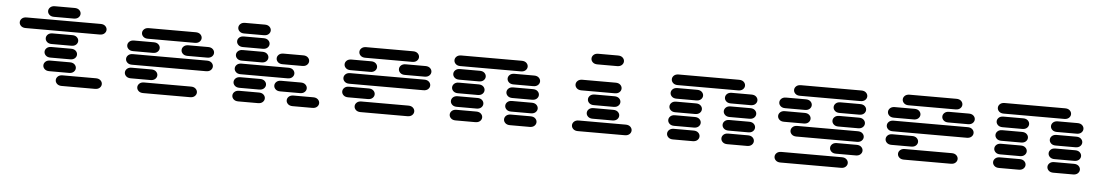

<svg xmlns="http://www.w3.org/2000/svg" viewBox="-40 -1192 10079 1760"><g transform="rotate(5 5000.0 -312.0)"><path d="M534.2 -13.7H840.8Q868.2 -13.7 883.8 -28.3Q899.4 -43 899.4 -62.5Q899.4 -82 883.8 -96.7Q868.2 -111.3 840.8 -111.3H534.2Q506.8 -111.3 491.2 -96.7Q475.6 -82 475.6 -62.5Q475.6 -43 491.2 -28.3Q506.8 -13.7 534.2 -13.7ZM409.2 -138.7H590.8Q618.2 -138.7 633.8 -153.3Q649.4 -168 649.4 -187.5Q649.4 -207 633.8 -221.7Q618.2 -236.3 590.8 -236.3H409.2Q381.8 -236.3 366.2 -221.7Q350.6 -207 350.6 -187.5Q350.6 -168 366.2 -153.3Q381.8 -138.7 409.2 -138.7ZM409.2 -263.7H590.8Q618.2 -263.7 633.8 -278.3Q649.4 -293 649.4 -312.5Q649.4 -332 633.8 -346.7Q618.2 -361.3 590.8 -361.3H409.2Q381.8 -361.3 366.2 -346.7Q350.6 -332 350.6 -312.5Q350.6 -293 366.2 -278.3Q381.8 -263.7 409.2 -263.7ZM409.2 -388.7H590.8Q618.2 -388.7 633.8 -403.3Q649.4 -418 649.4 -437.5Q649.4 -457 633.8 -471.7Q618.2 -486.3 590.8 -486.3H409.2Q381.8 -486.3 366.2 -471.7Q350.6 -457 350.6 -437.5Q350.6 -418 366.2 -403.3Q381.8 -388.7 409.2 -388.7ZM159.2 -513.7H840.8Q868.2 -513.7 883.8 -528.3Q899.4 -543 899.4 -562.5Q899.4 -582 883.8 -596.7Q868.2 -611.3 840.8 -611.3H159.2Q131.8 -611.3 116.2 -596.7Q100.6 -582 100.6 -562.5Q100.6 -543 116.2 -528.3Q131.8 -513.7 159.2 -513.7ZM409.2 -638.7H590.8Q618.2 -638.7 633.8 -653.3Q649.4 -668 649.4 -687.5Q649.4 -707 633.8 -721.7Q618.2 -736.3 590.8 -736.3H409.2Q381.8 -736.3 366.2 -721.7Q350.6 -707 350.6 -687.5Q350.6 -668 366.2 -653.3Q381.8 -638.7 409.2 -638.7Z M1284.2 -13.7H1715.8Q1743.2 -13.7 1758.8 -28.3Q1774.4 -43 1774.4 -62.5Q1774.4 -82 1758.8 -96.7Q1743.2 -111.3 1715.8 -111.3H1284.2Q1256.8 -111.3 1241.2 -96.7Q1225.6 -82 1225.6 -62.5Q1225.6 -43 1241.2 -28.3Q1256.8 -13.7 1284.2 -13.7ZM1159.2 -138.7H1340.8Q1368.2 -138.7 1383.8 -153.3Q1399.4 -168 1399.4 -187.5Q1399.4 -207 1383.8 -221.7Q1368.2 -236.3 1340.8 -236.3H1159.2Q1131.8 -236.3 1116.2 -221.7Q1100.6 -207 1100.6 -187.5Q1100.6 -168 1116.2 -153.3Q1131.8 -138.7 1159.2 -138.7ZM1159.2 -263.7H1840.8Q1868.2 -263.7 1883.8 -278.3Q1899.4 -293 1899.4 -312.5Q1899.4 -332 1883.8 -346.7Q1868.2 -361.3 1840.8 -361.3H1159.2Q1131.8 -361.3 1116.2 -346.7Q1100.6 -332 1100.6 -312.5Q1100.6 -293 1116.2 -278.3Q1131.8 -263.7 1159.2 -263.7ZM1159.2 -388.7H1340.8Q1368.2 -388.7 1383.8 -403.3Q1399.4 -418 1399.4 -437.5Q1399.4 -457 1383.8 -471.7Q1368.2 -486.3 1340.8 -486.3H1159.2Q1131.8 -486.3 1116.2 -471.7Q1100.6 -457 1100.6 -437.5Q1100.6 -418 1116.2 -403.3Q1131.8 -388.7 1159.2 -388.7ZM1659.2 -388.7H1840.8Q1868.2 -388.7 1883.8 -403.3Q1899.4 -418 1899.4 -437.5Q1899.4 -457 1883.8 -471.7Q1868.2 -486.3 1840.8 -486.3H1659.2Q1631.8 -486.3 1616.2 -471.7Q1600.6 -457 1600.6 -437.5Q1600.6 -418 1616.2 -403.3Q1631.8 -388.7 1659.2 -388.7ZM1284.2 -513.7H1715.8Q1743.2 -513.7 1758.8 -528.3Q1774.4 -543 1774.4 -562.5Q1774.4 -582 1758.8 -596.7Q1743.2 -611.3 1715.8 -611.3H1284.2Q1256.8 -611.3 1241.2 -596.7Q1225.6 -582 1225.6 -562.5Q1225.6 -543 1241.2 -528.3Q1256.8 -513.7 1284.2 -513.7Z M2159.2 -13.7H2340.8Q2368.2 -13.7 2383.8 -28.3Q2399.4 -43 2399.4 -62.5Q2399.4 -82 2383.8 -96.7Q2368.2 -111.3 2340.8 -111.3H2159.2Q2131.8 -111.3 2116.2 -96.7Q2100.6 -82 2100.6 -62.5Q2100.6 -43 2116.2 -28.3Q2131.8 -13.7 2159.2 -13.7ZM2659.2 -13.7H2840.8Q2868.2 -13.7 2883.8 -28.3Q2899.4 -43 2899.4 -62.5Q2899.4 -82 2883.8 -96.7Q2868.2 -111.3 2840.8 -111.3H2659.2Q2631.8 -111.3 2616.2 -96.7Q2600.6 -82 2600.6 -62.5Q2600.6 -43 2616.2 -28.3Q2631.8 -13.7 2659.2 -13.7ZM2159.2 -138.7H2340.8Q2368.2 -138.7 2383.8 -153.3Q2399.4 -168 2399.4 -187.5Q2399.4 -207 2383.8 -221.7Q2368.2 -236.3 2340.8 -236.3H2159.2Q2131.8 -236.3 2116.2 -221.7Q2100.6 -207 2100.6 -187.5Q2100.6 -168 2116.2 -153.3Q2131.8 -138.7 2159.2 -138.7ZM2534.2 -138.7H2715.8Q2743.2 -138.7 2758.8 -153.3Q2774.4 -168 2774.4 -187.5Q2774.4 -207 2758.8 -221.7Q2743.2 -236.3 2715.8 -236.3H2534.2Q2506.8 -236.3 2491.2 -221.7Q2475.6 -207 2475.6 -187.5Q2475.6 -168 2491.2 -153.3Q2506.8 -138.7 2534.2 -138.7ZM2159.2 -263.7H2590.8Q2618.2 -263.7 2633.8 -278.3Q2649.4 -293 2649.4 -312.5Q2649.4 -332 2633.8 -346.7Q2618.2 -361.3 2590.8 -361.3H2159.2Q2131.8 -361.3 2116.2 -346.7Q2100.6 -332 2100.6 -312.5Q2100.6 -293 2116.2 -278.3Q2131.8 -263.7 2159.2 -263.7ZM2159.2 -388.7H2340.8Q2368.2 -388.7 2383.8 -403.3Q2399.4 -418 2399.4 -437.5Q2399.4 -457 2383.8 -471.7Q2368.2 -486.3 2340.8 -486.3H2159.2Q2131.8 -486.3 2116.2 -471.7Q2100.6 -457 2100.6 -437.5Q2100.6 -418 2116.2 -403.3Q2131.8 -388.7 2159.2 -388.7ZM2534.2 -388.7H2715.8Q2743.2 -388.7 2758.8 -403.3Q2774.4 -418 2774.4 -437.5Q2774.4 -457 2758.8 -471.7Q2743.2 -486.3 2715.8 -486.3H2534.2Q2506.8 -486.3 2491.2 -471.7Q2475.6 -457 2475.6 -437.5Q2475.6 -418 2491.2 -403.3Q2506.8 -388.7 2534.2 -388.7ZM2159.2 -513.7H2340.8Q2368.2 -513.7 2383.8 -528.3Q2399.4 -543 2399.4 -562.5Q2399.4 -582 2383.8 -596.7Q2368.2 -611.3 2340.8 -611.3H2159.2Q2131.8 -611.3 2116.2 -596.7Q2100.6 -582 2100.6 -562.5Q2100.6 -543 2116.2 -528.3Q2131.8 -513.7 2159.2 -513.7ZM2159.2 -638.7H2340.8Q2368.2 -638.7 2383.8 -653.3Q2399.4 -668 2399.4 -687.5Q2399.4 -707 2383.8 -721.7Q2368.2 -736.3 2340.8 -736.3H2159.2Q2131.8 -736.3 2116.2 -721.7Q2100.6 -707 2100.6 -687.5Q2100.6 -668 2116.2 -653.3Q2131.8 -638.7 2159.2 -638.7Z M3284.2 -13.7H3715.8Q3743.2 -13.7 3758.8 -28.3Q3774.4 -43 3774.4 -62.5Q3774.4 -82 3758.8 -96.7Q3743.2 -111.3 3715.8 -111.3H3284.2Q3256.8 -111.3 3241.2 -96.7Q3225.6 -82 3225.6 -62.5Q3225.6 -43 3241.2 -28.3Q3256.8 -13.7 3284.2 -13.7ZM3159.2 -138.7H3340.8Q3368.2 -138.7 3383.8 -153.3Q3399.4 -168 3399.4 -187.5Q3399.4 -207 3383.8 -221.7Q3368.2 -236.3 3340.8 -236.3H3159.2Q3131.8 -236.3 3116.2 -221.7Q3100.6 -207 3100.6 -187.5Q3100.6 -168 3116.2 -153.3Q3131.8 -138.7 3159.2 -138.7ZM3159.2 -263.7H3840.8Q3868.2 -263.7 3883.8 -278.3Q3899.4 -293 3899.4 -312.5Q3899.4 -332 3883.8 -346.7Q3868.2 -361.3 3840.8 -361.3H3159.2Q3131.8 -361.3 3116.2 -346.7Q3100.6 -332 3100.6 -312.5Q3100.6 -293 3116.2 -278.3Q3131.8 -263.7 3159.2 -263.7ZM3159.2 -388.7H3340.8Q3368.2 -388.7 3383.8 -403.3Q3399.4 -418 3399.4 -437.5Q3399.4 -457 3383.8 -471.7Q3368.2 -486.3 3340.8 -486.3H3159.2Q3131.8 -486.3 3116.2 -471.7Q3100.6 -457 3100.6 -437.5Q3100.6 -418 3116.2 -403.3Q3131.8 -388.7 3159.2 -388.7ZM3659.2 -388.7H3840.8Q3868.2 -388.7 3883.8 -403.3Q3899.4 -418 3899.4 -437.5Q3899.4 -457 3883.8 -471.7Q3868.2 -486.3 3840.8 -486.3H3659.2Q3631.8 -486.3 3616.2 -471.7Q3600.6 -457 3600.6 -437.5Q3600.6 -418 3616.2 -403.3Q3631.8 -388.7 3659.2 -388.7ZM3284.2 -513.7H3715.8Q3743.2 -513.7 3758.8 -528.3Q3774.4 -543 3774.4 -562.5Q3774.4 -582 3758.8 -596.7Q3743.2 -611.3 3715.8 -611.3H3284.2Q3256.8 -611.3 3241.2 -596.7Q3225.6 -582 3225.6 -562.5Q3225.6 -543 3241.2 -528.3Q3256.8 -513.7 3284.2 -513.7Z M4159.2 -13.7H4340.8Q4368.2 -13.7 4383.8 -28.3Q4399.4 -43 4399.4 -62.5Q4399.4 -82 4383.8 -96.7Q4368.2 -111.3 4340.8 -111.3H4159.2Q4131.8 -111.3 4116.2 -96.7Q4100.6 -82 4100.6 -62.5Q4100.6 -43 4116.2 -28.3Q4131.8 -13.7 4159.2 -13.7ZM4659.2 -13.7H4840.8Q4868.2 -13.7 4883.8 -28.3Q4899.4 -43 4899.4 -62.5Q4899.4 -82 4883.8 -96.7Q4868.2 -111.3 4840.8 -111.3H4659.2Q4631.8 -111.3 4616.2 -96.7Q4600.6 -82 4600.6 -62.5Q4600.6 -43 4616.2 -28.3Q4631.8 -13.7 4659.2 -13.7ZM4159.2 -138.7H4340.8Q4368.2 -138.7 4383.8 -153.3Q4399.4 -168 4399.4 -187.5Q4399.4 -207 4383.8 -221.7Q4368.2 -236.3 4340.8 -236.3H4159.2Q4131.8 -236.3 4116.2 -221.7Q4100.6 -207 4100.6 -187.5Q4100.6 -168 4116.2 -153.3Q4131.8 -138.7 4159.2 -138.7ZM4659.2 -138.7H4840.8Q4868.2 -138.7 4883.8 -153.3Q4899.4 -168 4899.4 -187.5Q4899.4 -207 4883.8 -221.7Q4868.2 -236.3 4840.8 -236.3H4659.2Q4631.8 -236.3 4616.2 -221.7Q4600.6 -207 4600.6 -187.5Q4600.6 -168 4616.2 -153.3Q4631.8 -138.7 4659.2 -138.7ZM4159.2 -263.7H4340.8Q4368.2 -263.7 4383.8 -278.3Q4399.4 -293 4399.4 -312.5Q4399.4 -332 4383.8 -346.7Q4368.2 -361.3 4340.8 -361.3H4159.2Q4131.8 -361.3 4116.2 -346.7Q4100.6 -332 4100.6 -312.5Q4100.6 -293 4116.2 -278.3Q4131.8 -263.7 4159.2 -263.7ZM4659.2 -263.7H4840.8Q4868.2 -263.7 4883.8 -278.3Q4899.4 -293 4899.4 -312.5Q4899.4 -332 4883.8 -346.7Q4868.2 -361.3 4840.8 -361.3H4659.2Q4631.8 -361.3 4616.2 -346.7Q4600.6 -332 4600.6 -312.5Q4600.6 -293 4616.2 -278.3Q4631.8 -263.7 4659.2 -263.7ZM4159.2 -388.7H4340.8Q4368.2 -388.7 4383.8 -403.3Q4399.4 -418 4399.4 -437.5Q4399.4 -457 4383.8 -471.7Q4368.2 -486.3 4340.8 -486.3H4159.2Q4131.8 -486.3 4116.2 -471.7Q4100.6 -457 4100.6 -437.5Q4100.6 -418 4116.2 -403.3Q4131.8 -388.7 4159.2 -388.7ZM4659.2 -388.7H4840.8Q4868.2 -388.7 4883.8 -403.3Q4899.4 -418 4899.4 -437.5Q4899.4 -457 4883.8 -471.7Q4868.2 -486.3 4840.8 -486.3H4659.2Q4631.8 -486.3 4616.2 -471.7Q4600.6 -457 4600.6 -437.5Q4600.6 -418 4616.2 -403.3Q4631.8 -388.7 4659.2 -388.7ZM4159.2 -513.7H4715.8Q4743.2 -513.7 4758.8 -528.3Q4774.4 -543 4774.4 -562.5Q4774.4 -582 4758.8 -596.7Q4743.2 -611.3 4715.8 -611.3H4159.2Q4131.8 -611.3 4116.2 -596.7Q4100.6 -582 4100.6 -562.5Q4100.6 -543 4116.2 -528.3Q4131.8 -513.7 4159.2 -513.7Z M5284.2 -13.7H5715.8Q5743.2 -13.7 5758.8 -28.3Q5774.4 -43 5774.4 -62.5Q5774.4 -82 5758.8 -96.7Q5743.2 -111.3 5715.8 -111.3H5284.2Q5256.8 -111.3 5241.2 -96.7Q5225.6 -82 5225.6 -62.5Q5225.6 -43 5241.2 -28.3Q5256.8 -13.7 5284.2 -13.7ZM5409.2 -138.7H5590.8Q5618.2 -138.7 5633.8 -153.3Q5649.4 -168 5649.4 -187.5Q5649.4 -207 5633.8 -221.7Q5618.2 -236.3 5590.8 -236.3H5409.2Q5381.8 -236.3 5366.2 -221.7Q5350.6 -207 5350.6 -187.5Q5350.6 -168 5366.2 -153.3Q5381.8 -138.7 5409.2 -138.7ZM5409.2 -263.7H5590.8Q5618.2 -263.7 5633.8 -278.3Q5649.4 -293 5649.4 -312.5Q5649.4 -332 5633.8 -346.7Q5618.2 -361.3 5590.8 -361.3H5409.2Q5381.8 -361.3 5366.2 -346.7Q5350.6 -332 5350.6 -312.5Q5350.6 -293 5366.2 -278.3Q5381.8 -263.7 5409.2 -263.7ZM5284.2 -388.7H5590.8Q5618.2 -388.7 5633.8 -403.3Q5649.4 -418 5649.4 -437.5Q5649.4 -457 5633.8 -471.7Q5618.2 -486.3 5590.8 -486.3H5284.2Q5256.8 -486.3 5241.2 -471.7Q5225.6 -457 5225.6 -437.5Q5225.6 -418 5241.2 -403.3Q5256.8 -388.7 5284.2 -388.7ZM5409.2 -638.7H5590.8Q5618.2 -638.7 5633.8 -653.3Q5649.4 -668 5649.4 -687.5Q5649.4 -707 5633.8 -721.7Q5618.2 -736.3 5590.8 -736.3H5409.2Q5381.8 -736.3 5366.2 -721.7Q5350.6 -707 5350.6 -687.5Q5350.6 -668 5366.2 -653.3Q5381.8 -638.7 5409.2 -638.7Z M6159.2 -13.7H6340.8Q6368.2 -13.7 6383.8 -28.3Q6399.4 -43 6399.4 -62.5Q6399.4 -82 6383.8 -96.7Q6368.2 -111.3 6340.8 -111.3H6159.2Q6131.8 -111.3 6116.2 -96.7Q6100.6 -82 6100.6 -62.5Q6100.6 -43 6116.2 -28.3Q6131.8 -13.7 6159.2 -13.7ZM6659.2 -13.7H6840.8Q6868.2 -13.7 6883.8 -28.3Q6899.4 -43 6899.4 -62.5Q6899.4 -82 6883.8 -96.7Q6868.2 -111.3 6840.8 -111.3H6659.2Q6631.8 -111.3 6616.2 -96.7Q6600.6 -82 6600.6 -62.5Q6600.6 -43 6616.2 -28.3Q6631.8 -13.7 6659.2 -13.7ZM6159.2 -138.7H6340.8Q6368.2 -138.7 6383.8 -153.3Q6399.4 -168 6399.4 -187.5Q6399.4 -207 6383.8 -221.7Q6368.2 -236.3 6340.8 -236.3H6159.2Q6131.8 -236.3 6116.2 -221.7Q6100.6 -207 6100.6 -187.5Q6100.6 -168 6116.2 -153.3Q6131.8 -138.7 6159.2 -138.7ZM6659.2 -138.7H6840.8Q6868.2 -138.7 6883.8 -153.3Q6899.4 -168 6899.4 -187.5Q6899.4 -207 6883.8 -221.7Q6868.2 -236.3 6840.8 -236.3H6659.2Q6631.8 -236.3 6616.2 -221.7Q6600.6 -207 6600.6 -187.5Q6600.6 -168 6616.2 -153.3Q6631.8 -138.7 6659.2 -138.7ZM6159.2 -263.7H6340.8Q6368.2 -263.7 6383.8 -278.3Q6399.4 -293 6399.4 -312.5Q6399.4 -332 6383.8 -346.7Q6368.2 -361.3 6340.8 -361.3H6159.2Q6131.8 -361.3 6116.2 -346.7Q6100.6 -332 6100.6 -312.5Q6100.6 -293 6116.2 -278.3Q6131.8 -263.7 6159.2 -263.7ZM6659.2 -263.7H6840.8Q6868.2 -263.7 6883.8 -278.3Q6899.4 -293 6899.4 -312.5Q6899.4 -332 6883.8 -346.7Q6868.2 -361.3 6840.8 -361.3H6659.2Q6631.8 -361.3 6616.2 -346.7Q6600.6 -332 6600.6 -312.5Q6600.6 -293 6616.2 -278.3Q6631.8 -263.7 6659.2 -263.7ZM6159.2 -388.7H6340.8Q6368.2 -388.7 6383.8 -403.3Q6399.4 -418 6399.4 -437.5Q6399.4 -457 6383.8 -471.7Q6368.2 -486.3 6340.8 -486.3H6159.2Q6131.8 -486.3 6116.2 -471.7Q6100.6 -457 6100.6 -437.5Q6100.6 -418 6116.2 -403.3Q6131.8 -388.7 6159.2 -388.7ZM6659.2 -388.7H6840.8Q6868.2 -388.7 6883.8 -403.3Q6899.4 -418 6899.4 -437.5Q6899.4 -457 6883.8 -471.7Q6868.2 -486.3 6840.8 -486.3H6659.2Q6631.8 -486.3 6616.2 -471.7Q6600.6 -457 6600.6 -437.5Q6600.6 -418 6616.2 -403.3Q6631.8 -388.7 6659.2 -388.7ZM6159.2 -513.7H6715.8Q6743.2 -513.7 6758.8 -528.3Q6774.4 -543 6774.4 -562.5Q6774.4 -582 6758.8 -596.7Q6743.2 -611.3 6715.8 -611.3H6159.2Q6131.8 -611.3 6116.2 -596.7Q6100.6 -582 6100.6 -562.5Q6100.6 -543 6116.2 -528.3Q6131.8 -513.7 6159.2 -513.7Z M7159.2 111.3H7715.8Q7743.2 111.3 7758.8 96.7Q7774.4 82 7774.4 62.5Q7774.4 43 7758.8 28.3Q7743.2 13.7 7715.8 13.7H7159.2Q7131.8 13.7 7116.2 28.3Q7100.6 43 7100.6 62.5Q7100.6 82 7116.2 96.7Q7131.8 111.3 7159.2 111.3ZM7659.2 -13.7H7840.8Q7868.2 -13.7 7883.8 -28.3Q7899.4 -43 7899.4 -62.5Q7899.4 -82 7883.8 -96.7Q7868.2 -111.3 7840.8 -111.3H7659.2Q7631.8 -111.3 7616.2 -96.7Q7600.6 -82 7600.6 -62.5Q7600.6 -43 7616.2 -28.3Q7631.8 -13.7 7659.2 -13.7ZM7284.2 -138.7H7840.8Q7868.2 -138.7 7883.8 -153.3Q7899.4 -168 7899.4 -187.5Q7899.4 -207 7883.8 -221.7Q7868.2 -236.3 7840.8 -236.3H7284.2Q7256.8 -236.3 7241.2 -221.7Q7225.6 -207 7225.6 -187.5Q7225.6 -168 7241.2 -153.3Q7256.8 -138.7 7284.2 -138.7ZM7159.2 -263.7H7340.8Q7368.2 -263.7 7383.8 -278.3Q7399.4 -293 7399.4 -312.5Q7399.4 -332 7383.8 -346.7Q7368.2 -361.3 7340.8 -361.3H7159.2Q7131.8 -361.3 7116.2 -346.7Q7100.6 -332 7100.6 -312.5Q7100.6 -293 7116.2 -278.3Q7131.8 -263.7 7159.2 -263.7ZM7659.2 -263.7H7840.8Q7868.2 -263.7 7883.8 -278.3Q7899.4 -293 7899.4 -312.5Q7899.4 -332 7883.8 -346.7Q7868.2 -361.3 7840.8 -361.3H7659.2Q7631.8 -361.3 7616.2 -346.7Q7600.6 -332 7600.6 -312.5Q7600.6 -293 7616.2 -278.3Q7631.8 -263.7 7659.2 -263.7ZM7159.2 -388.7H7340.8Q7368.2 -388.7 7383.8 -403.3Q7399.4 -418 7399.4 -437.5Q7399.4 -457 7383.8 -471.7Q7368.2 -486.3 7340.8 -486.3H7159.2Q7131.8 -486.3 7116.2 -471.7Q7100.6 -457 7100.6 -437.5Q7100.6 -418 7116.2 -403.3Q7131.8 -388.7 7159.2 -388.7ZM7659.2 -388.7H7840.8Q7868.2 -388.7 7883.8 -403.3Q7899.4 -418 7899.4 -437.5Q7899.4 -457 7883.8 -471.7Q7868.2 -486.3 7840.8 -486.3H7659.2Q7631.8 -486.3 7616.2 -471.7Q7600.6 -457 7600.6 -437.5Q7600.6 -418 7616.2 -403.3Q7631.8 -388.7 7659.2 -388.7ZM7284.2 -513.7H7840.8Q7868.2 -513.7 7883.8 -528.3Q7899.4 -543 7899.4 -562.5Q7899.4 -582 7883.8 -596.7Q7868.2 -611.3 7840.8 -611.3H7284.2Q7256.8 -611.3 7241.2 -596.7Q7225.6 -582 7225.6 -562.5Q7225.6 -543 7241.2 -528.3Q7256.8 -513.7 7284.2 -513.7Z M8284.2 -13.7H8715.8Q8743.2 -13.7 8758.8 -28.3Q8774.4 -43 8774.4 -62.5Q8774.4 -82 8758.8 -96.7Q8743.2 -111.3 8715.8 -111.3H8284.2Q8256.8 -111.3 8241.2 -96.7Q8225.6 -82 8225.6 -62.5Q8225.6 -43 8241.2 -28.3Q8256.8 -13.7 8284.2 -13.7ZM8159.2 -138.7H8340.8Q8368.2 -138.7 8383.8 -153.3Q8399.4 -168 8399.4 -187.5Q8399.4 -207 8383.8 -221.7Q8368.2 -236.3 8340.8 -236.3H8159.2Q8131.8 -236.3 8116.2 -221.7Q8100.6 -207 8100.6 -187.5Q8100.6 -168 8116.2 -153.3Q8131.8 -138.7 8159.2 -138.7ZM8159.2 -263.7H8840.8Q8868.2 -263.7 8883.8 -278.3Q8899.4 -293 8899.4 -312.5Q8899.4 -332 8883.8 -346.7Q8868.2 -361.3 8840.8 -361.3H8159.2Q8131.8 -361.3 8116.2 -346.7Q8100.6 -332 8100.6 -312.5Q8100.6 -293 8116.2 -278.3Q8131.8 -263.7 8159.2 -263.7ZM8159.2 -388.7H8340.8Q8368.2 -388.7 8383.8 -403.3Q8399.4 -418 8399.4 -437.5Q8399.4 -457 8383.8 -471.7Q8368.2 -486.3 8340.8 -486.3H8159.2Q8131.8 -486.3 8116.2 -471.7Q8100.6 -457 8100.6 -437.5Q8100.6 -418 8116.2 -403.3Q8131.8 -388.7 8159.2 -388.7ZM8659.2 -388.7H8840.8Q8868.2 -388.7 8883.8 -403.3Q8899.4 -418 8899.4 -437.5Q8899.4 -457 8883.8 -471.7Q8868.2 -486.3 8840.8 -486.3H8659.2Q8631.8 -486.3 8616.2 -471.7Q8600.6 -457 8600.6 -437.5Q8600.6 -418 8616.2 -403.3Q8631.8 -388.7 8659.2 -388.7ZM8284.2 -513.7H8715.8Q8743.2 -513.7 8758.8 -528.3Q8774.4 -543 8774.4 -562.5Q8774.4 -582 8758.8 -596.7Q8743.2 -611.3 8715.8 -611.3H8284.2Q8256.8 -611.3 8241.2 -596.7Q8225.6 -582 8225.6 -562.5Q8225.6 -543 8241.2 -528.3Q8256.8 -513.7 8284.2 -513.7Z M9159.2 -13.7H9340.8Q9368.2 -13.7 9383.8 -28.3Q9399.4 -43 9399.4 -62.5Q9399.4 -82 9383.8 -96.7Q9368.2 -111.3 9340.8 -111.3H9159.2Q9131.8 -111.3 9116.2 -96.7Q9100.6 -82 9100.6 -62.5Q9100.6 -43 9116.2 -28.3Q9131.8 -13.7 9159.2 -13.7ZM9659.2 -13.7H9840.8Q9868.2 -13.7 9883.8 -28.3Q9899.4 -43 9899.4 -62.5Q9899.4 -82 9883.8 -96.7Q9868.2 -111.3 9840.8 -111.3H9659.2Q9631.8 -111.3 9616.2 -96.7Q9600.6 -82 9600.6 -62.5Q9600.6 -43 9616.2 -28.3Q9631.8 -13.7 9659.2 -13.7ZM9159.2 -138.7H9340.8Q9368.2 -138.7 9383.8 -153.3Q9399.4 -168 9399.4 -187.5Q9399.4 -207 9383.8 -221.7Q9368.2 -236.3 9340.8 -236.3H9159.2Q9131.8 -236.3 9116.2 -221.7Q9100.6 -207 9100.6 -187.5Q9100.6 -168 9116.2 -153.3Q9131.8 -138.7 9159.2 -138.7ZM9659.2 -138.7H9840.8Q9868.2 -138.7 9883.8 -153.3Q9899.4 -168 9899.4 -187.5Q9899.4 -207 9883.8 -221.7Q9868.2 -236.3 9840.8 -236.3H9659.2Q9631.8 -236.3 9616.2 -221.7Q9600.6 -207 9600.6 -187.5Q9600.6 -168 9616.2 -153.3Q9631.8 -138.7 9659.2 -138.7ZM9159.2 -263.7H9340.8Q9368.2 -263.7 9383.8 -278.3Q9399.4 -293 9399.4 -312.5Q9399.4 -332 9383.8 -346.7Q9368.2 -361.3 9340.8 -361.3H9159.2Q9131.8 -361.3 9116.2 -346.7Q9100.6 -332 9100.6 -312.5Q9100.6 -293 9116.2 -278.3Q9131.8 -263.7 9159.2 -263.7ZM9659.2 -263.7H9840.8Q9868.2 -263.7 9883.8 -278.3Q9899.4 -293 9899.4 -312.5Q9899.4 -332 9883.8 -346.7Q9868.2 -361.3 9840.8 -361.3H9659.2Q9631.8 -361.3 9616.2 -346.7Q9600.6 -332 9600.6 -312.5Q9600.6 -293 9616.2 -278.3Q9631.8 -263.7 9659.2 -263.7ZM9159.2 -388.7H9340.8Q9368.2 -388.7 9383.8 -403.3Q9399.4 -418 9399.4 -437.5Q9399.4 -457 9383.8 -471.7Q9368.2 -486.3 9340.8 -486.3H9159.2Q9131.8 -486.3 9116.2 -471.7Q9100.6 -457 9100.6 -437.5Q9100.6 -418 9116.2 -403.3Q9131.8 -388.7 9159.2 -388.7ZM9659.2 -388.7H9840.8Q9868.2 -388.7 9883.8 -403.3Q9899.4 -418 9899.4 -437.5Q9899.4 -457 9883.8 -471.7Q9868.2 -486.3 9840.8 -486.3H9659.2Q9631.8 -486.3 9616.2 -471.7Q9600.6 -457 9600.6 -437.5Q9600.6 -418 9616.2 -403.3Q9631.8 -388.7 9659.2 -388.7ZM9159.2 -513.7H9715.8Q9743.2 -513.7 9758.8 -528.3Q9774.4 -543 9774.4 -562.5Q9774.4 -582 9758.8 -596.7Q9743.2 -611.3 9715.8 -611.3H9159.2Q9131.8 -611.3 9116.2 -596.7Q9100.6 -582 9100.6 -562.5Q9100.6 -543 9116.2 -528.3Q9131.8 -513.7 9159.2 -513.7Z"/></g></svg>

Font: Sixtyfour
Style: Regular
Weight: 400
Designer: Jens Kutilek
Foundry: Jens Kutilek
Version: Version 2.001